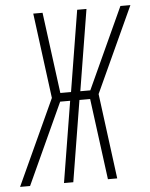

<svg xmlns="http://www.w3.org/2000/svg" viewBox="-68 -779 644 823"><g transform="rotate(-5 254.5 -367.5)"><path d="M403 0H363L317 -349H271L214 0H174L231 -349H188L28 0H-15L154 -368L106 -735H146L192 -386H238L295 -735H335L278 -386H321L481 -735H524L355 -367Z"/></g></svg>

Font: Iosevka Curly Extralight
Style: Italic
Weight: 200
Italic angle: -9°
Monospace: yes
Designer: Belleve Invis
Foundry: Belleve Invis
Version: Version 22.1.2; ttfautohint (v1.8.4)